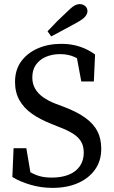

<svg xmlns="http://www.w3.org/2000/svg" viewBox="-20 -898 552 933"><path d="M235 15Q179 15 127 -0.5Q75 -16 40 -38L46 -178H108L134 -24L68 -52V-100Q99 -78 123.5 -63.5Q148 -49 173 -42Q198 -35 232 -35Q279 -35 314 -49Q349 -63 368 -90.5Q387 -118 387 -156Q387 -188 374 -210Q361 -232 334 -249Q307 -266 264 -282L225 -298Q174 -318 135 -345.5Q96 -373 74.5 -411Q53 -449 53 -500Q53 -558 82.5 -599Q112 -640 163 -662.5Q214 -685 278 -685Q328 -685 369 -671Q410 -657 442 -633L436 -502H375L347 -653L412 -620V-570Q375 -606 343.5 -620.5Q312 -635 272 -635Q234 -635 203.5 -622Q173 -609 155 -584Q137 -559 137 -522Q137 -491 150.5 -467.5Q164 -444 189 -426Q214 -408 250 -394L290 -379Q356 -354 396 -324.5Q436 -295 454 -259Q472 -223 472 -175Q472 -116 441.5 -73.5Q411 -31 358 -8Q305 15 235 15ZM211 -746Q234 -771 257.5 -794.5Q281 -818 305 -840Q326 -861 340 -869.5Q354 -878 367 -878Q383 -878 394 -868.5Q405 -859 405 -844Q405 -831 394.5 -818Q384 -805 355 -789Q324 -772 292.5 -755Q261 -738 229 -721Z"/></svg>

Font: Source Serif 4 Variable
Style: Regular
Weight: 400
Designer: Frank Grießhammer
Foundry: Adobe
Version: Version 4.005;hotconv 1.1.0;makeotfexe 2.6.0